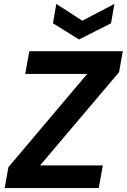

<svg xmlns="http://www.w3.org/2000/svg" viewBox="-20 -962 648 982"><path d="M4 0 23 -107 426 -584H109L130 -700H608L589 -593L185 -116H506L485 0ZM565 -942 548 -843 384 -760 251 -843 268 -942 401 -856Z"/></svg>

Font: DM Sans 18pt ExtraBold
Style: Italic
Weight: 800
Italic angle: -10°
Designer: Colophon Foundry, Jonny Pinhorn
Foundry: Colophon Foundry
Version: Version 4.004;gftools[0.9.30]